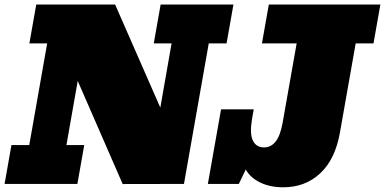

<svg xmlns="http://www.w3.org/2000/svg" viewBox="-35 -797 1668 832"><path d="M496.6 0.5 301.8 -446.3 252.9 -168.5H330.1L300.3 0H-15.1L14.6 -168.5H91.8L169.4 -608.9H92.3L122.1 -777.3H463.9L659.7 -330.6L708.5 -608.9H631.3L661.1 -777.3H976.6L946.8 -608.9H869.6L762.2 0ZM1192.4 14.6Q1136.2 14.6 1093.5 -5.6Q1050.8 -25.9 1029.8 -62.5L1000 0H865.7L922.9 -323.2H1064.5L1057.1 -281.2Q1046.4 -217.8 1060.8 -188Q1075.2 -158.2 1109.4 -158.2Q1139.2 -158.2 1159.4 -183.6Q1179.7 -209 1189.9 -266.1L1250.5 -608.9H1100.1L1129.9 -777.3H1613.3L1583.5 -608.9H1506.3L1438 -222.2Q1417.5 -106.4 1352.5 -45.9Q1287.6 14.6 1192.4 14.6Z"/></svg>

Font: Bevan
Style: Italic
Weight: 400
Italic angle: -10°
Designer: Vernon Adams
Foundry: Vernon Adams
Version: Version 2.100; ttfautohint (v1.8.3)